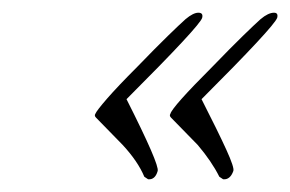

<svg xmlns="http://www.w3.org/2000/svg" viewBox="-20 -394 456 302"><path d="M331 -112 325 -116Q319 -128 310.5 -140.5Q302 -153 291 -166L249 -209Q246 -212 248 -215Q251 -226 314 -289Q343 -319 362 -337.5Q381 -356 390 -364Q402 -374 411 -374Q418 -374 416 -366Q411 -352 297 -238Q323 -187 336 -158.5Q349 -130 347 -125Q342 -111 331 -112ZM213 -112 207 -116Q202 -128 193.5 -140.5Q185 -153 173 -166L131 -209Q128 -212 130 -215Q132 -220 148.5 -239Q165 -258 196 -289Q225 -319 244 -337.5Q263 -356 272 -364Q284 -374 292 -374Q300 -374 298 -366Q295 -354 179 -238Q231 -135 228 -125Q224 -111 213 -112Z"/></svg>

Font: Grey Qo
Style: Regular
Weight: 400
Designer: Robert E. Leuschke
Foundry: Robert E. Leuschke
Version: Version 2.010